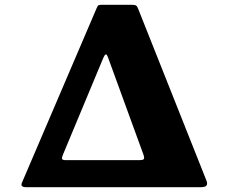

<svg xmlns="http://www.w3.org/2000/svg" viewBox="-20 -785 966 805"><path d="M819 0H93Q76.5 0 72.2 -5Q68 -10 72 -19L385.5 -751.5Q389.5 -761.5 393.5 -763.2Q397.5 -765 411.5 -765H532Q546.5 -765 551.2 -761.2Q556 -757.5 559.5 -747.5L845.5 -28Q851 -14.5 845.8 -7.2Q840.5 0 819 0ZM561.5 -113.5Q580.5 -113.5 583.2 -118.5Q586 -123.5 581.5 -136.5L433.5 -542.5Q427.5 -559.5 422.8 -556.8Q418 -554 413 -542L243.5 -135.5Q238.5 -123.5 240.5 -118.5Q242.5 -113.5 256.5 -113.5Z"/></svg>

Font: Besley* Narrow Heavy
Style: Regular
Weight: 800
Width: 4
Designer: Owen Earl
Foundry: indestructible type*
Version: Version 3.000; ttfautohint (v1.8.3)